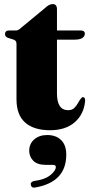

<svg xmlns="http://www.w3.org/2000/svg" viewBox="-20 -612 436 920"><path d="M44.5 -422.5 18.5 -430.5Q4 -436 4 -448.5Q4 -466 24.5 -466H58Q68 -466 82.5 -480L194 -572Q215 -592.5 232.5 -592.5Q253 -592.5 253 -567.5V-466H366Q386.5 -466 386.5 -450.5Q386.5 -438.5 374.8 -430.2Q363 -422 337 -422H253V-164.5Q253 -84 306.5 -84Q325.5 -84 336.2 -94.8Q347 -105.5 354.8 -120.2Q362.5 -135 373.5 -146Q379 -148 383.5 -144.2Q388 -140.5 388 -129.5Q382.5 -65 338.5 -26.5Q294.5 12 220 12Q142 12 100.5 -24.8Q59 -61.5 59 -137V-401Q59 -411 55.5 -415.2Q52 -419.5 44.5 -422.5ZM200.5 178Q158.5 178 139.2 158Q120 138 120 110.5Q120 76.5 144.2 55.8Q168.5 35 206 35Q248 35 272.8 59Q297.5 83 297.5 129.5Q297.5 259.5 151 286Q131.5 290.5 128 275Q124 260 142.5 255.5Q195.5 248.5 221.5 227Q247.5 205.5 247.5 188.5Q247.5 178 234.5 178Z"/></svg>

Font: Fraunces 72pt Black
Style: Regular
Weight: 900
Version: Version 1.000;[0bf87f6ff]